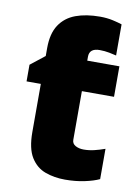

<svg xmlns="http://www.w3.org/2000/svg" viewBox="-87 -824 653 893"><g transform="rotate(10 239.5 -377.5)"><path d="M313 -765.1Q345.2 -765.1 373.5 -758.8Q401.9 -752.4 417 -747.1V-600.1Q406.2 -603 383.8 -607.4Q361.3 -611.8 337.9 -611.8Q289.1 -611.8 289.1 -571.8V-553.2H440.9V-409.2H289.1V-179.2Q289.1 -161.1 305.4 -152.1Q321.8 -143.1 344.2 -143.1Q368.7 -143.1 393.3 -148.9Q418 -154.8 443.8 -164.1V-21Q417 -8.3 374.8 0.7Q332.5 9.8 282.2 9.8Q232.4 9.8 189.7 -5.6Q147 -21 121.1 -62.5Q95.2 -104 95.2 -182.1V-409.2H27.8V-487.8L95.2 -541V-578.1Q95.2 -647 122.3 -688Q149.4 -729 198.2 -747.1Q247.1 -765.1 313 -765.1Z"/></g></svg>

Font: Open Sans ExtraBold
Style: Regular
Weight: 800
Designer: Monotype Design Team
Foundry: Monotype Imaging Inc.
Version: Version 3.003; ttfautohint (v1.8.4)